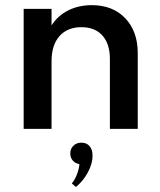

<svg xmlns="http://www.w3.org/2000/svg" viewBox="-20 -500 619 745"><path d="M71.8 -465.5H180V-401.4Q203.6 -438.6 244.1 -459.3Q284.5 -480 336.4 -480Q417.3 -480 465.9 -429.3Q514.5 -378.6 514.5 -293.2V0H406.4V-270.9Q406.4 -330 377.3 -362.3Q348.2 -394.5 295.9 -394.5Q241.4 -394.5 210.7 -359.8Q180 -325 180 -261.8V0H71.8ZM288.2 136.8Q272.3 134.1 262.5 123Q252.7 111.8 252.7 95.5Q252.7 77.3 264.8 65.5Q276.8 53.6 295.9 53.6Q315.9 53.6 327.5 66.8Q339.1 80 339.1 104.5Q339.1 135 321.1 168.6Q303.2 202.3 274.5 225.5L258.6 211.8Q269.5 199.1 278 178.2Q286.4 157.3 288.2 136.8Z"/></svg>

Font: Spartan MB SemBd
Style: Regular
Weight: 600
Designer: Matt Bailey, Mirko Velimirovic
Foundry: Matt Bailey
Version: Version 1.005